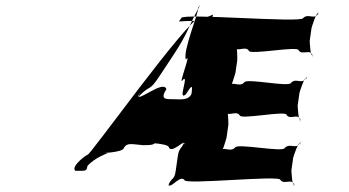

<svg xmlns="http://www.w3.org/2000/svg" viewBox="-20 -709 1336 734"><path d="M478 -165C507 -165 629 -164 626 -144C640 -124 679 -172 687 -162C684 -142 687 -184 684 -164C671 -135 664 -145 659 -107L652 -58C647 -20 638 -33 624 -3C621 17 629 -21 626 -1C634 10 670 -41 685 -21C682 -1 1055 -41 1052 -21C1066 -1 1099 -30 1104 -1C1101 19 1109 -23 1106 -3C1096 7 1094 -60 1094 -58L1101 -107C1101 -107 1121 -172 1129 -162C1126 -142 1130 -184 1127 -164C1114 -135 1089 -164 1069 -144C1066 -124 881 -164 878 -144C857 -124 832 -156 818 -126C815 -106 823 -145 820 -125C828 -114 846 -184 846 -182L853 -232C853 -232 854 -299 842 -288C839 -268 843 -307 840 -287C846 -257 881 -289 896 -269C893 -249 1079 -289 1076 -269C1090 -249 1122 -279 1127 -250C1124 -230 1133 -271 1130 -251C1120 -241 1118 -308 1118 -306L1125 -355C1125 -355 1145 -421 1153 -411C1150 -391 1153 -432 1150 -412C1137 -383 1113 -413 1093 -393C1090 -373 916 -413 913 -393C892 -373 867 -405 853 -375C850 -355 857 -393 854 -373C862 -362 880 -432 880 -430L887 -478C887 -478 889 -546 877 -535C874 -515 878 -554 875 -534C881 -504 916 -536 931 -516C928 -496 1125 -536 1122 -516C1136 -496 1169 -525 1174 -496C1171 -476 1179 -518 1176 -498C1166 -488 1164 -555 1164 -553L1171 -602C1171 -602 1190 -668 1198 -658C1195 -638 1200 -679 1197 -659C1184 -630 1159 -660 1139 -640C1136 -620 676 -660 673 -640C662 -620 650 -629 719 -629C791 -629 790 -628 793 -648C797 -663 790 -641 743 -641C700 -641 312 -98 315 -118C294 -106 252 -70 268 -56C309 -56 311 -54 314 -74C343 -108 395 -124 391 -124C349 -124 451 -124 454 -144C465 -164 482 -158 527 -154C570 -154 574 -157 577 -177C577 -201 581 -227 500 -227C415 -227 466 -307 395 -207C328 -114 335 -134 363 -134C393 -134 392 -134 406 -154C422 -170 441 -165 478 -165ZM632 -330C613 -330 592 -331 616 -368C606 -405 507 -319 508 -343C532 -380 486 -303 510 -340C558 -390 547 -353 591 -420C615 -457 616 -457 640 -494C702 -588 694 -595 739 -678C760 -716 713 -641 737 -678C743 -668 676 -509 691 -481C715 -518 656 -368 680 -405C703 -424 658 -321 690 -348C714 -385 717 -387 712 -350C699 -323 669 -330 632 -330Z"/></svg>

Font: Hussar Przerywany
Style: Obl
Weight: 400
Foundry: Cannot Into Space Fonts
Version: Version 0.982